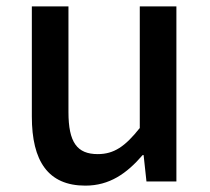

<svg xmlns="http://www.w3.org/2000/svg" viewBox="-20 -570 660 603"><path d="M248 13C324 13 378 -25 428 -83H431L440 0H534V-550H419V-168C373 -110 338 -86 287 -86C222 -86 195 -123 195 -218V-550H80V-204C80 -64 131 13 248 13Z"/></svg>

Font: Noto Sans CJK KR Medium
Style: Regular
Weight: 500
Designer: Ryoko NISHIZUKA (kana & ideographs); Paul D. Hunt (Latin, Greek & Cyrillic); Wenlong ZHANG (bopomofo); Sandoll Communica
Foundry: Adobe Systems Incorporated
Version: Version 1.004;PS 1.004;hotconv 1.0.82;makeotf.lib2.5.63406